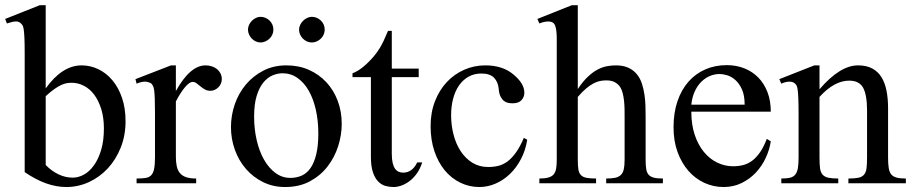

<svg xmlns="http://www.w3.org/2000/svg" viewBox="-24 -715 3556 749"><path d="M154.3 -71.3Q177.7 -47.4 204.6 -34.7Q231.4 -22 259.8 -22Q281.7 -22 303.5 -33.9Q325.2 -45.9 342.5 -70.1Q359.9 -94.2 370.6 -130.1Q381.3 -166 381.3 -213.9Q381.3 -255.9 371.1 -289.1Q360.8 -322.3 343.8 -345.2Q326.7 -368.2 303.7 -380.1Q280.8 -392.1 255.4 -392.1Q246.1 -392.1 236.1 -390.4Q226.1 -388.7 214.1 -383.1Q202.1 -377.4 187.5 -367.2Q172.9 -356.9 154.3 -339.8ZM465.8 -241.7Q465.8 -186.5 447 -139.4Q428.2 -92.3 396.5 -58.1Q364.7 -23.9 322.8 -4.6Q280.8 14.6 234.9 14.6Q196.3 14.6 156.2 0.5Q116.2 -13.7 72.3 -43.5V-506.3Q72.3 -543.9 71.3 -565.9Q70.3 -587.9 68.6 -599.6Q66.9 -611.3 64 -616Q61 -620.6 56.6 -624.5Q52.7 -627.9 48.6 -629.6Q44.4 -631.3 38.6 -631.3Q32.2 -631.3 23.7 -629.4Q15.1 -627.4 2.9 -623.5L-3.9 -641.1L131.3 -694.8H154.3V-370.1Q218.8 -460 294.4 -460Q328.6 -460 359.6 -445.1Q390.6 -430.2 414.3 -402.1Q438 -374 451.9 -333.5Q465.8 -293 465.8 -241.7Z M662.1 -460V-359.9Q717.8 -460 777.8 -460Q791 -460 802.7 -456.1Q814.5 -452.1 823 -445.1Q831.5 -438 836.4 -428Q841.3 -418 841.3 -406.2Q841.3 -397.5 837.9 -389.2Q834.5 -380.9 828.4 -374.8Q822.3 -368.7 814.2 -364.7Q806.2 -360.8 796.9 -360.8Q784.7 -360.8 775.1 -366.2Q765.6 -371.6 757.8 -378.2Q750 -384.8 742.7 -390.1Q735.4 -395.5 727.5 -395.5Q715.3 -395.5 698 -375.2Q680.7 -355 662.1 -319.3V-104Q662.1 -82.5 665.5 -66.7Q668.9 -50.8 677.7 -40Q686.5 -29.3 701.9 -23.9Q717.3 -18.6 741.2 -18.6V0H508.8V-18.6Q529.8 -18.6 543.7 -20.8Q557.6 -22.9 565.7 -31.2Q573.7 -39.6 577.1 -55.9Q580.6 -72.3 580.6 -101.1V-274.4Q580.6 -309.6 579.8 -330.3Q579.1 -351.1 577.4 -362.8Q575.7 -374.5 572.8 -379.9Q569.8 -385.3 565.9 -389.6Q560.5 -392.6 554.4 -394.5Q548.3 -396.5 541 -396.5Q527.8 -396.5 508.8 -388.7L504.4 -406.2L643.1 -460Z M1242.7 -599.6Q1242.7 -589.4 1238.8 -580.3Q1234.9 -571.3 1227.8 -564.5Q1220.7 -557.6 1211.7 -553.5Q1202.6 -549.3 1192.4 -549.3Q1182.1 -549.3 1173.1 -553.5Q1164.1 -557.6 1157.2 -564.7Q1150.4 -571.8 1146.5 -580.8Q1142.6 -589.8 1142.6 -599.6Q1142.6 -608.9 1147 -617.9Q1151.4 -627 1158.2 -633.8Q1165 -640.6 1174.1 -645Q1183.1 -649.4 1192.4 -649.4Q1202.6 -649.4 1211.7 -645.5Q1220.7 -641.6 1227.8 -634.8Q1234.9 -627.9 1238.8 -618.9Q1242.7 -609.9 1242.7 -599.6ZM1042.5 -599.6Q1042.5 -589.4 1038.6 -580.3Q1034.7 -571.3 1027.6 -564.5Q1020.5 -557.6 1011.5 -553.5Q1002.4 -549.3 992.2 -549.3Q982.4 -549.3 973.6 -553.5Q964.8 -557.6 958 -564.7Q951.2 -571.8 947.3 -580.8Q943.4 -589.8 943.4 -599.6Q943.4 -608.9 947.5 -617.9Q951.7 -627 958.5 -633.8Q965.3 -640.6 974.1 -645Q982.9 -649.4 992.2 -649.4Q1002.4 -649.4 1011.5 -645.5Q1020.5 -641.6 1027.6 -634.8Q1034.7 -627.9 1038.6 -618.9Q1042.5 -609.9 1042.5 -599.6ZM1217.8 -194.3Q1217.8 -244.1 1208 -287.1Q1198.2 -330.1 1180.2 -361.6Q1162.1 -393.1 1136.2 -411.1Q1110.4 -429.2 1078.1 -429.2Q1059.1 -429.2 1039.3 -420.9Q1019.5 -412.6 1003.4 -393.1Q987.3 -373.5 977.3 -341.1Q967.3 -308.6 967.3 -259.8Q967.3 -211.9 977.3 -168.5Q987.3 -125 1005.9 -92.3Q1024.4 -59.6 1050.5 -40.3Q1076.7 -21 1108.9 -21Q1132.8 -21 1153.1 -30Q1173.3 -39.1 1187.5 -59.6Q1201.7 -80.1 1209.7 -113.3Q1217.8 -146.5 1217.8 -194.3ZM1309.1 -231.9Q1309.1 -188.5 1295.2 -144.8Q1281.2 -101.1 1253.7 -65.4Q1226.1 -29.8 1184.8 -7.6Q1143.6 14.6 1088.4 14.6Q1041.5 14.6 1002.7 -4.4Q963.9 -23.4 935.8 -55.7Q907.7 -87.9 892.3 -130.4Q877 -172.9 877 -219.2Q877 -264.6 891.8 -307.9Q906.7 -351.1 934.8 -384.8Q962.9 -418.5 1002.9 -439.2Q1043 -460 1093.3 -460Q1141.6 -460 1181.2 -442.4Q1220.7 -424.8 1249.3 -394Q1277.8 -363.3 1293.5 -321.5Q1309.1 -279.8 1309.1 -231.9Z M1623 -81.5Q1615.2 -56.6 1602.3 -38.6Q1589.4 -20.5 1574 -8.8Q1558.6 2.9 1542.2 8.8Q1525.9 14.6 1511.2 14.6Q1495.1 14.6 1479.5 10.3Q1463.9 5.9 1451.2 -7.1Q1438.5 -20 1430.7 -43.2Q1422.9 -66.4 1422.9 -104V-414.1H1351.1V-429.2Q1371.6 -436.5 1393.6 -454.8Q1415.5 -473.1 1434.6 -495.6Q1440.9 -503.4 1446.5 -511Q1452.1 -518.6 1458.5 -529.1Q1464.8 -539.6 1472.2 -554.9Q1479.5 -570.3 1489.7 -594.7H1504.4V-447.3H1609.4V-414.1H1504.4V-115.7Q1504.4 -93.8 1507.8 -79.3Q1511.2 -64.9 1517.3 -56.6Q1523.4 -48.3 1531.5 -44.9Q1539.6 -41.5 1548.8 -41.5Q1566.9 -41.5 1580.8 -52Q1594.7 -62.5 1603.5 -81.5Z M2032.7 -169.9Q2026.4 -129.4 2008.8 -95.5Q1991.2 -61.5 1966.1 -37.1Q1940.9 -12.7 1909.9 1Q1878.9 14.6 1846.2 14.6Q1806.6 14.6 1772 -2.2Q1737.3 -19 1711.4 -50Q1685.5 -81.1 1670.7 -125Q1655.8 -168.9 1655.8 -223.1Q1655.8 -276.4 1672.9 -320.1Q1689.9 -363.8 1719 -394.8Q1748 -425.8 1786.9 -442.9Q1825.7 -460 1869.1 -460Q1936 -460 1978 -425.3Q1999 -408.2 2010.3 -390.1Q2021.5 -372.1 2021.5 -353.5Q2021.5 -336.4 2010.3 -324.2Q1999 -312 1975.6 -312Q1968.3 -312 1959.5 -313.5Q1950.7 -314.9 1942.9 -320.6Q1935.1 -326.2 1929 -337.6Q1922.9 -349.1 1921.4 -369.1Q1918.9 -395.5 1903.1 -411.9Q1887.2 -428.2 1853.5 -428.2Q1825.7 -428.2 1803.7 -415.8Q1781.7 -403.3 1766.6 -381.6Q1751.5 -359.9 1743.7 -330.1Q1735.8 -300.3 1735.8 -265.6Q1735.8 -226.1 1745.4 -189.5Q1754.9 -152.8 1773.4 -124.8Q1792 -96.7 1818.8 -80.1Q1845.7 -63.5 1880.9 -63.5Q1901.4 -63.5 1920.2 -68.1Q1939 -72.8 1956.1 -85.4Q1973.1 -98.1 1989 -120.4Q2004.9 -142.6 2019.5 -177.2Z M2340.8 0V-18.6Q2361.8 -18.6 2375.7 -21.5Q2389.6 -24.4 2397.9 -32.5Q2406.2 -40.5 2409.4 -54.7Q2412.6 -68.8 2412.6 -91.8V-258.8Q2412.6 -272.9 2412.4 -289.3Q2412.1 -305.7 2410.4 -321.8Q2408.7 -337.9 2405 -352.1Q2401.4 -366.2 2395 -376Q2386.7 -387.7 2374 -394.5Q2361.3 -401.4 2340.8 -401.4Q2329.6 -401.4 2317.6 -399.2Q2305.7 -397 2292.2 -390.1Q2278.8 -383.3 2263.4 -370.6Q2248 -357.9 2230 -336.9V-91.8Q2230 -68.8 2232.2 -54.7Q2234.4 -40.5 2241.7 -32.5Q2249 -24.4 2263.2 -21.5Q2277.3 -18.6 2301.3 -18.6V0H2080.1V-18.6Q2102.1 -18.6 2115.5 -22.5Q2128.9 -26.4 2136 -34.9Q2143.1 -43.5 2145.5 -57.4Q2147.9 -71.3 2147.9 -91.8V-564Q2147.9 -599.1 2141.6 -615.2Q2135.3 -631.3 2115.2 -631.3Q2108.9 -631.3 2099.9 -629.6Q2090.8 -627.9 2080.1 -623.5L2072.3 -641.1L2207 -694.8H2230V-367.7Q2249.5 -397 2268.6 -415Q2287.6 -433.1 2306.2 -443.1Q2324.7 -453.1 2342.8 -456.5Q2360.8 -460 2378.4 -460Q2407.7 -460 2428 -450.4Q2448.2 -440.9 2460.9 -424.8Q2473.1 -409.7 2479.7 -389.9Q2486.3 -370.1 2489.7 -348.1Q2493.2 -326.2 2493.9 -303.2Q2494.6 -280.3 2494.6 -258.8V-91.8Q2494.6 -70.3 2496.8 -56.2Q2499 -42 2506.1 -33.7Q2513.2 -25.4 2526.4 -22Q2539.6 -18.6 2562 -18.6V0Z M2880.9 -306.6Q2880.9 -343.8 2870.1 -366.9Q2859.4 -390.1 2844.2 -403.3Q2829.1 -416.5 2812.5 -421.4Q2795.9 -426.3 2783.7 -426.3Q2763.7 -426.3 2745.1 -418.5Q2726.6 -410.6 2711.4 -395.5Q2696.3 -380.4 2686 -357.9Q2675.8 -335.4 2672.9 -306.6ZM2982.9 -163.6Q2978 -130.9 2963.1 -98.9Q2948.2 -66.9 2924.6 -41.7Q2900.9 -16.6 2869.1 -1Q2837.4 14.6 2798.8 14.6Q2759.3 14.6 2723.6 -1.7Q2688 -18.1 2661.4 -48.6Q2634.8 -79.1 2619.1 -122.1Q2603.5 -165 2603.5 -218.8Q2603.5 -275.4 2618.9 -320.3Q2634.3 -365.2 2661.9 -396.5Q2689.5 -427.7 2727.5 -444.3Q2765.6 -460.9 2811 -460.9Q2848.1 -460.9 2879.6 -448.5Q2911.1 -436 2934.1 -412.6Q2957 -389.2 2970 -355.5Q2982.9 -321.8 2982.9 -279.3H2672.9Q2672.9 -229 2686 -189.5Q2699.2 -149.9 2721.7 -122.6Q2744.1 -95.2 2773.7 -80.8Q2803.2 -66.4 2835.9 -66.4Q2857.9 -66.4 2876.7 -71.5Q2895.5 -76.7 2911.6 -89.1Q2927.7 -101.6 2941.7 -122.1Q2955.6 -142.6 2967.3 -173.3Z M3285.6 0V-18.6Q3310.5 -18.6 3325 -21.7Q3339.4 -24.9 3346.9 -33.9Q3354.5 -43 3356.4 -59.1Q3358.4 -75.2 3358.4 -101.1V-283.7Q3358.4 -344.2 3343.3 -372.3Q3328.1 -400.4 3288.6 -400.4Q3260.3 -400.4 3231.2 -384.8Q3202.1 -369.1 3172.9 -336.9V-101.1Q3172.9 -74.7 3175 -58.6Q3177.2 -42.5 3185.1 -33.7Q3192.9 -24.9 3207.3 -21.7Q3221.7 -18.6 3246.1 -18.6V0H3023.9V-18.6Q3044.9 -18.6 3058.1 -21.7Q3071.3 -24.9 3078.6 -34.2Q3085.9 -43.5 3088.6 -59.3Q3091.3 -75.2 3091.3 -101.1V-267.6Q3091.3 -307.6 3090.3 -330.6Q3089.4 -353.5 3087.6 -365.7Q3085.9 -377.9 3083 -382.3Q3080.1 -386.7 3076.7 -389.6Q3068.4 -396.5 3055.7 -396.5Q3041.5 -396.5 3023.9 -388.7L3016.1 -406.2L3152.8 -460H3172.9V-366.7Q3252.9 -460 3323.2 -460Q3356 -460 3378.4 -448Q3400.9 -436 3414.6 -414.1Q3428.2 -392.1 3434.3 -361.3Q3440.4 -330.6 3440.4 -293V-101.1Q3440.4 -76.2 3442.9 -60.1Q3445.3 -43.9 3452.6 -34.9Q3460 -25.9 3473.6 -22.2Q3487.3 -18.6 3509.8 -18.6V0Z"/></svg>

Font: Tai Heritage Pro
Style: Regular
Weight: 400
Designer: Faah Baccam, Walt Agee, Victor Gaultney, Annie Olsen
Foundry: SIL International
Version: Version 2.600